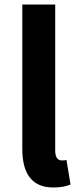

<svg xmlns="http://www.w3.org/2000/svg" viewBox="-20 -818 355 852"><path d="M79 -157V-798H225V-150Q225 -106 255 -106Q265 -106 275 -108L293 1Q261 14 217 14Q79 14 79 -157Z"/></svg>

Font: `nÑOS-|
Style: Bold
Weight: 700
Designer: Ryoko NISHIZUKA ¬âXZm¬º[P (kana & ideographs); Paul D. Hunt (Latin, Greek & Cyrillic); Wenlong ZHANG _ e¬á¬ü¬ô (bopomof
Foundry: Adobe Systems Incorporated
Version: Version 1.00 June 24, 2014, initial release